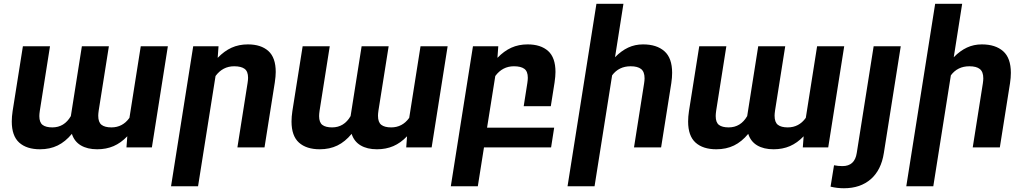

<svg xmlns="http://www.w3.org/2000/svg" viewBox="-20 -770 5343 1003"><path d="M656.2 -154.3 715.3 -528.3H856.9L773.4 0H640.6L645 -58.1Q611.8 -23.4 573.5 -6.8Q535.2 9.8 487.8 9.8Q436.5 9.8 402.3 -10.5Q368.2 -30.8 355.5 -70.8Q321.8 -29.8 281.2 -10Q240.7 9.8 189 9.8Q119.1 9.8 80.3 -25.1Q41.5 -60.1 41.5 -135.3Q41.5 -160.2 45.9 -189.5L99.6 -528.3H241.2L188 -191.4Q185.5 -174.3 185.5 -163.6Q185.5 -130.4 202.6 -117.4Q219.7 -104.5 253.4 -104.5Q315.9 -104.5 350.1 -163.6L407.7 -528.3H548.8L495.6 -192.4Q493.2 -175.3 493.2 -165.5Q493.2 -131.3 510.5 -117.9Q527.8 -104.5 562 -104.5Q620.6 -104.5 656.2 -154.3Z M1106 -373 1014.6 203.1H873.5L989.3 -528.3H1121.6L1117.2 -467.8Q1151.4 -503.4 1189.7 -520.8Q1228 -538.1 1274.9 -538.1Q1343.3 -538.1 1381.8 -503.7Q1420.4 -469.2 1420.4 -394Q1420.4 -372.1 1415.5 -338.9L1361.8 0H1220.2L1273.4 -336.9Q1275.9 -353 1275.9 -363.8Q1275.9 -397 1257.8 -410.4Q1239.7 -423.8 1203.1 -423.8Q1143.6 -423.8 1106 -373Z M2117.7 -154.3 2176.8 -528.3H2318.4L2234.9 0H2102.1L2106.4 -58.1Q2073.2 -23.4 2034.9 -6.8Q1996.6 9.8 1949.2 9.8Q1897.9 9.8 1863.8 -10.5Q1829.6 -30.8 1816.9 -70.8Q1783.2 -29.8 1742.7 -10Q1702.1 9.8 1650.4 9.8Q1580.6 9.8 1541.7 -25.1Q1502.9 -60.1 1502.9 -135.3Q1502.9 -160.2 1507.3 -189.5L1561 -528.3H1702.6L1649.4 -191.4Q1647 -174.3 1647 -163.6Q1647 -130.4 1664.1 -117.4Q1681.2 -104.5 1714.8 -104.5Q1777.3 -104.5 1811.5 -163.6L1869.1 -528.3H2010.3L1957 -192.4Q1954.6 -175.3 1954.6 -165.5Q1954.6 -131.3 1971.9 -117.9Q1989.3 -104.5 2023.4 -104.5Q2082 -104.5 2117.7 -154.3Z M2734.9 -336.9Q2737.3 -353 2737.3 -363.8Q2737.3 -397 2719.2 -410.4Q2701.2 -423.8 2664.6 -423.8Q2605 -423.8 2567.4 -373L2524.4 -103H2875L2858.9 0H2508.3L2476.1 203.1H2335L2375 -49.8L2383.3 -103L2450.7 -528.3H2583L2578.6 -467.8Q2612.8 -503.4 2651.1 -520.8Q2689.5 -538.1 2736.3 -538.1Q2804.7 -538.1 2843.3 -503.7Q2881.8 -469.2 2881.8 -394Q2881.8 -372.1 2877 -338.9L2857.4 -215.3H2715.8Z M3177.7 -376.5 3085.9 203.1H2944.8L3095.7 -750H3236.8L3192.9 -471.2Q3226.1 -504.9 3261.7 -521.5Q3297.4 -538.1 3339.4 -538.1Q3410.6 -538.1 3450.9 -502.4Q3491.2 -466.8 3491.2 -389.6Q3491.2 -364.7 3486.8 -335.4L3433.6 0H3292L3344.7 -334Q3347.2 -350.1 3347.2 -360.8Q3347.2 -395 3329.1 -409.4Q3311 -423.8 3274.4 -423.8Q3212.9 -423.8 3177.7 -376.5Z M4189.5 -154.3 4248.5 -528.3H4390.1L4306.6 0H4173.8L4178.2 -58.1Q4145 -23.4 4106.7 -6.8Q4068.4 9.8 4021 9.8Q3969.7 9.8 3935.5 -10.5Q3901.4 -30.8 3888.7 -70.8Q3855 -29.8 3814.5 -10Q3773.9 9.8 3722.2 9.8Q3652.3 9.8 3613.5 -25.1Q3574.7 -60.1 3574.7 -135.3Q3574.7 -160.2 3579.1 -189.5L3632.8 -528.3H3774.4L3721.2 -191.4Q3718.8 -174.3 3718.8 -163.6Q3718.8 -130.4 3735.8 -117.4Q3752.9 -104.5 3786.6 -104.5Q3849.1 -104.5 3883.3 -163.6L3940.9 -528.3H4082L4028.8 -192.4Q4026.4 -175.3 4026.4 -165.5Q4026.4 -131.3 4043.7 -117.9Q4061 -104.5 4095.2 -104.5Q4153.8 -104.5 4189.5 -154.3Z M4543.9 -528.3H4685.5L4597.2 29.3Q4583.5 118.2 4529.1 165.8Q4474.6 213.4 4388.7 213.4Q4353 213.4 4318.8 205.1L4336.9 93.3Q4358.9 97.7 4380.9 97.7Q4445.3 97.7 4455.6 29.3Z M4947.3 -376.5 4855.5 203.1H4714.4L4865.2 -750H5006.3L4962.4 -471.2Q4995.6 -504.9 5031.2 -521.5Q5066.9 -538.1 5108.9 -538.1Q5180.2 -538.1 5220.5 -502.4Q5260.7 -466.8 5260.7 -389.6Q5260.7 -364.7 5256.3 -335.4L5203.1 0H5061.5L5114.3 -334Q5116.7 -350.1 5116.7 -360.8Q5116.7 -395 5098.6 -409.4Q5080.6 -423.8 5043.9 -423.8Q4982.4 -423.8 4947.3 -376.5Z"/></svg>

Font: Mardoto
Style: Bold Italic
Weight: 700
Italic angle: -12°
Designer: Christian Robertson, Vahan Hovhannisyan
Foundry: Google
Version: Version 1.000